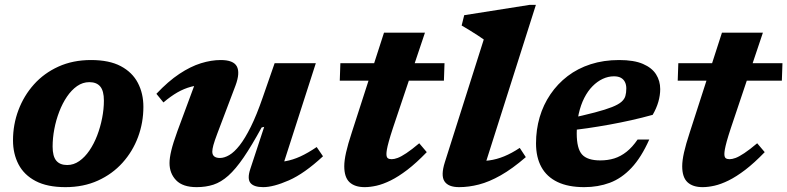

<svg xmlns="http://www.w3.org/2000/svg" viewBox="-20 -757 3240 790"><path d="M354.5 -510Q429.5 -510 477 -484.8Q524.5 -459.5 547.2 -416Q570 -372.5 570 -317.5Q570 -252.5 548 -193.2Q526 -134 484.2 -87.5Q442.5 -41 383 -14Q323.5 13 249 13Q174.5 13 126.8 -12Q79 -37 56.2 -80.8Q33.5 -124.5 33.5 -179.5Q33.5 -244.5 55.8 -303.8Q78 -363 119.5 -409.5Q161 -456 220.5 -483Q280 -510 354.5 -510ZM256.5 -78Q283 -78 306.2 -94.2Q329.5 -110.5 348 -137.8Q366.5 -165 379.8 -199.5Q393 -234 400.2 -271Q407.5 -308 407.5 -343Q407.5 -383 392.5 -401Q377.5 -419 347.5 -419Q320.5 -419 297.2 -402.8Q274 -386.5 255.5 -359.2Q237 -332 223.8 -297.5Q210.5 -263 203.5 -226Q196.5 -189 196.5 -154Q196.5 -114 211.5 -96Q226.5 -78 256.5 -78Z M1010 -62 1067 -235 1056.5 -232.5Q1015.5 -157.5 982.5 -109.2Q949.5 -61 919.5 -34.2Q889.5 -7.5 858.2 2.8Q827 13 789 13Q732 13 704.8 -15.2Q677.5 -43.5 677.5 -86Q677.5 -107 684.8 -137.5Q692 -168 710 -217.5L798 -455L829.5 -407.5Q795.5 -408 766.5 -400.2Q737.5 -392.5 710 -376.8Q682.5 -361 652.5 -335.5L623.5 -371Q672 -422.5 718 -453Q764 -483.5 806.8 -496.8Q849.5 -510 888 -510Q940.5 -510 954.5 -483.8Q968.5 -457.5 949 -405L874 -207Q862.5 -176.5 858 -159.8Q853.5 -143 853.5 -133Q853.5 -120 861.5 -113.5Q869.5 -107 885 -107Q903 -107 923.5 -119Q944 -131 966 -159Q988 -187 1012 -235.2Q1036 -283.5 1061 -356L1110 -497H1279.5L1131 -35.5L1092.5 -89.5Q1125 -88.5 1154.8 -93.8Q1184.5 -99 1215.8 -113.2Q1247 -127.5 1283 -152L1309 -114Q1232.5 -43 1168.8 -15Q1105 13 1063 13Q1024.5 13 1010.5 -4.2Q996.5 -21.5 1010 -62Z M1378 -425 1380.5 -497H1809L1806.5 -425ZM1596.5 -229.5Q1585.5 -196 1579.8 -175Q1574 -154 1572 -142.2Q1570 -130.5 1570 -123.5Q1570 -110.5 1575.5 -106.2Q1581 -102 1591.5 -102Q1602 -102 1616.2 -107.2Q1630.5 -112.5 1652 -126.8Q1673.5 -141 1705 -167.5L1736 -131Q1693 -86.5 1656 -58.2Q1619 -30 1587.5 -14.5Q1556 1 1529.5 7Q1503 13 1480.5 13Q1440 13 1418.2 -7.2Q1396.5 -27.5 1396.5 -73Q1396.5 -96.5 1404 -130Q1411.5 -163.5 1427.5 -212L1560 -622.5H1728.5Z M1970.5 -594.5Q1961.5 -601 1945.5 -611.5Q1929.5 -622 1911.5 -633Q1893.5 -644 1879.5 -652L1890 -694.5L2159.5 -737H2185L1963 -38.5L1923.5 -96Q1960 -92.5 1991.8 -96.8Q2023.5 -101 2054.5 -113.8Q2085.5 -126.5 2118.5 -148.5L2143.5 -110.5Q2088 -62.5 2040.2 -35.5Q1992.5 -8.5 1950.5 2.2Q1908.5 13 1869 13Q1824.5 13 1808.8 -11Q1793 -35 1810.5 -90Z M2506 -443Q2482.5 -443 2460 -432.5Q2437.5 -422 2418 -402.2Q2398.5 -382.5 2384 -354Q2369.5 -325.5 2361.2 -288.8Q2353 -252 2353 -208Q2353 -145.5 2375 -121.2Q2397 -97 2450 -97Q2481 -97 2507.5 -105.2Q2534 -113.5 2558 -132.5Q2582 -151.5 2603.5 -183H2651.5Q2618.5 -109 2578 -66Q2537.5 -23 2489.2 -5Q2441 13 2384 13Q2318 13 2273.8 -8.2Q2229.5 -29.5 2207.5 -69.8Q2185.5 -110 2185.5 -167Q2185.5 -223.5 2200.5 -274.8Q2215.5 -326 2244.8 -369Q2274 -412 2315.5 -443.8Q2357 -475.5 2410.5 -492.8Q2464 -510 2527.5 -510Q2588.5 -510 2625.5 -494Q2662.5 -478 2679.5 -451Q2696.5 -424 2696.5 -390.5Q2696.5 -365 2688.8 -338Q2681 -311 2665.5 -284.5Q2622.5 -272.5 2577.8 -262.5Q2533 -252.5 2487.5 -244.2Q2442 -236 2397.5 -229.5Q2353 -223 2311 -218L2314 -267.5Q2382.5 -282.5 2427.2 -294.2Q2472 -306 2498.2 -316.5Q2524.5 -327 2537 -338Q2549.5 -349 2553.2 -362.2Q2557 -375.5 2557 -393Q2557 -408.5 2551.2 -419.8Q2545.5 -431 2534.5 -437Q2523.5 -443 2506 -443Z M2768.5 -425 2771 -497H3199.5L3197 -425ZM2987 -229.5Q2976 -196 2970.2 -175Q2964.5 -154 2962.5 -142.2Q2960.5 -130.5 2960.5 -123.5Q2960.5 -110.5 2966 -106.2Q2971.5 -102 2982 -102Q2992.5 -102 3006.8 -107.2Q3021 -112.5 3042.5 -126.8Q3064 -141 3095.5 -167.5L3126.5 -131Q3083.5 -86.5 3046.5 -58.2Q3009.5 -30 2978 -14.5Q2946.5 1 2920 7Q2893.5 13 2871 13Q2830.5 13 2808.8 -7.2Q2787 -27.5 2787 -73Q2787 -96.5 2794.5 -130Q2802 -163.5 2818 -212L2950.5 -622.5H3119Z"/></svg>

Font: Newsreader 9pt
Style: Bold Italic
Weight: 700
Italic angle: -17°
Designer: Hugues Gentile
Foundry: Production Type
Version: Version 1.003